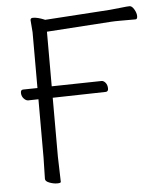

<svg xmlns="http://www.w3.org/2000/svg" viewBox="-52 -752 676 802"><g transform="rotate(-5 286.5 -351.5)"><path d="M108 -353 65 -352Q56 -352 47 -361.5Q38 -371 37.5 -385Q37 -399 48 -399L108 -400V-634L104 -685Q104 -694 115 -694Q134 -694 163 -682L164 -681L437 -699Q461 -701 486 -704Q511 -707 521 -707Q531 -707 540 -691.5Q549 -676 549 -663Q549 -650 541 -650H479Q452 -650 438 -649L168 -631V-402L377 -406Q386 -406 393.5 -397Q401 -388 401.5 -373.5Q402 -359 390 -359L168 -354V-107L171 -1Q171 4 155.5 4Q140 4 123 -2.5Q106 -9 106 -19L108 -108ZM104 -685Z"/></g></svg>

Font: LXGW WenKai Lite Light
Style: Regular
Weight: 300
Designer: LXGW / Fontworks Inc.
Foundry: LXGW / Fontworks Inc.
Version: Version 1.511; March 25, 2025